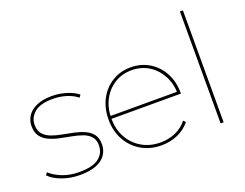

<svg xmlns="http://www.w3.org/2000/svg" viewBox="-114 -967 1528 1196"><g transform="rotate(-20 650.0 -369.5)"><path d="M234 3Q171 3 116 -17Q61 -37 32 -68L44 -84Q72 -57 122 -36.5Q172 -16 234 -16Q326 -16 366 -48Q406 -80 406 -131Q406 -168 387 -189.5Q368 -211 336.5 -222.5Q305 -234 267 -241Q229 -248 191 -256Q153 -264 121.5 -278.5Q90 -293 71 -318.5Q52 -344 52 -387Q52 -422 71 -452Q90 -482 130.5 -501Q171 -520 235 -520Q283 -520 330 -505.5Q377 -491 406 -467L394 -451Q363 -476 321 -488.5Q279 -501 235 -501Q150 -501 111.5 -468Q73 -435 73 -387Q73 -349 92 -326.5Q111 -304 142.5 -292Q174 -280 212 -273Q250 -266 287.5 -258Q325 -250 356.5 -236Q388 -222 407 -197.5Q426 -173 426 -131Q426 -92 405 -61.5Q384 -31 341.5 -14Q299 3 234 3Z M775 3Q700 3 642 -30.5Q584 -64 550.5 -123.5Q517 -183 517 -259Q517 -336 548 -394.5Q579 -453 633.5 -486.5Q688 -520 756 -520Q824 -520 878.5 -487.5Q933 -455 964.5 -397Q996 -339 996 -264Q996 -263 996 -262Q996 -261 996 -259H528V-278H985L977 -263Q977 -331 948 -385Q919 -439 869.5 -470Q820 -501 756 -501Q693 -501 643 -470Q593 -439 564.5 -385Q536 -331 536 -263V-259Q536 -188 567 -133Q598 -78 652 -47Q706 -16 775 -16Q827 -16 873.5 -36Q920 -56 951 -96L965 -82Q931 -40 881 -18.5Q831 3 775 3Z M1165 0V-742H1185V0Z"/></g></svg>

Font: Montserrat Thin
Style: Regular
Weight: 100
Designer: Julieta Ulanovsky
Foundry: Julieta Ulanovsky
Version: Version 9.000